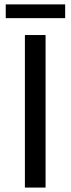

<svg xmlns="http://www.w3.org/2000/svg" viewBox="-20 -846 318 866"><path d="M185.5 -688V0H92.3V-688ZM5.9 -826.2H273.9V-764.2H5.9Z"/></svg>

Font: Arimo Nerd Font
Style: Regular
Weight: 400
Designer: Steve Matteson
Foundry: Monotype Imaging Inc.
Version: Version 1.33;Nerd Fonts 3.2.1